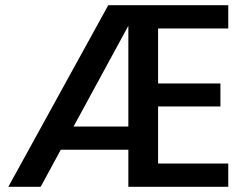

<svg xmlns="http://www.w3.org/2000/svg" viewBox="-20 -716 961 736"><path d="M586 -607V-396H825V-308H586V-89H855V0H472V-142H213L136 0H12L395 -696H855V-607ZM472 -231V-617L262 -231Z"/></svg>

Font: A Bank Premium Med
Style: Regular
Weight: 500
Designer: Ninad Kale (Devanagari), Jonny Pinhorn (Latin), Htun Naung (Myanmar)
Foundry: Indian Type Foundry
Version: 4.004